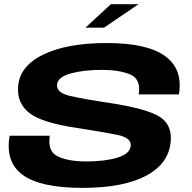

<svg xmlns="http://www.w3.org/2000/svg" viewBox="-20 -885 908 908"><path d="M384 -754H471.5L635 -865H504ZM370 3.5Q561.5 3.5 669.2 -53Q777 -109.5 787 -213Q795.5 -294 735.5 -332.5Q675.5 -371 496 -398.5Q379 -416 311.8 -431.2Q244.5 -446.5 250 -487Q255 -521.5 315.5 -538Q376 -554.5 462.5 -554.5Q544.5 -554.5 596 -532.8Q647.5 -511 636 -438.5H826Q846 -557 761.5 -619.2Q677 -681.5 485 -681.5Q295.5 -681.5 182.8 -626Q70 -570.5 65.5 -471.5Q60.5 -396 120 -349.8Q179.5 -303.5 350.5 -279Q463 -261.5 533.5 -247.5Q604 -233.5 598 -193Q592.5 -156.5 533.8 -139Q475 -121.5 389.5 -121.5Q303.5 -121.5 253.8 -145Q204 -168.5 215.5 -243H25.5Q4 -119 87.5 -57.8Q171 3.5 370 3.5Z"/></svg>

Font: Anybody Expanded
Style: Bold Italic
Weight: 700
Width: 7
Italic angle: -10°
Version: Version 1.113;gftools[0.9.25]